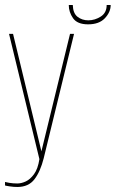

<svg xmlns="http://www.w3.org/2000/svg" viewBox="-154 -726 471 765"><path d="M197 -629Q154 -629 137 -653.5Q120 -678 120 -706H136Q137 -673 155 -659Q173 -645 198 -645Q224 -645 247.5 -660Q271 -675 271 -706H287Q287 -678 264 -653.5Q241 -629 197 -629ZM-85 19Q-100 19 -116 16.5Q-132 14 -134 13V-1Q-132 0 -117 2.5Q-102 5 -85 5Q-69 5 -51.5 -3Q-34 -11 -18.5 -32Q-3 -53 3 -92L-118 -591H-102L11 -123L125 -591H141L20 -95Q7 -43 -16.5 -12Q-40 19 -85 19Z"/></svg>

Font: Alumni Sans Pinstripe
Style: Regular
Weight: 400
Designer: Robert E. Leuschke
Foundry: Robert E. Leuschke
Version: Version 1.010; ttfautohint (v1.8.4.7-5d5b)